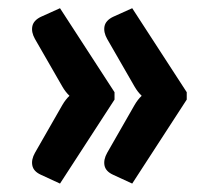

<svg xmlns="http://www.w3.org/2000/svg" viewBox="-20 -498 506 456"><path d="M252 -279V-261.5L122.5 -62L77 -83Q59.5 -91 56.8 -105Q54 -119 63 -135L128 -248.5Q135.5 -261.5 145 -270.5Q135.5 -279.5 128 -292.5L63 -405.5Q54 -421.5 56.8 -435.5Q59.5 -449.5 77 -458L122.5 -478.5ZM423.5 -279V-261.5L294 -62L248.5 -83Q231 -91 228.2 -105Q225.5 -119 234.5 -135L299.5 -248.5Q307 -261.5 316.5 -270.5Q307 -279.5 299.5 -292.5L234.5 -405.5Q225.5 -421.5 228.2 -435.5Q231 -449.5 248.5 -458L294 -478.5Z"/></svg>

Font: LatoLatin Heavy
Style: Regular
Weight: 800
Designer: Lukasz Dziedzic with Adam Twardoch and Botio Nikoltchev
Foundry: tyPoland Lukasz Dziedzic
Version: Version 2.015; 2015-08-06; http://www.latofonts.com/